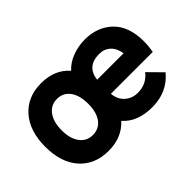

<svg xmlns="http://www.w3.org/2000/svg" viewBox="-85 -792 1073 1073"><g transform="rotate(-45 451.0 -255.5)"><path d="M285 12Q177 12 113.5 -59Q50 -130 50 -255Q50 -379 113.5 -451Q177 -523 285 -523Q392 -523 453 -453Q482 -486 530 -504.5Q578 -523 630 -523Q730 -523 793.5 -461.5Q857 -400 857 -282Q857 -246 850 -205H519Q523 -157 554.5 -129.5Q586 -102 630 -102Q698 -102 740 -155L820 -74Q749 12 630 12Q513 12 453 -57Q390 12 285 12ZM285 -113Q334 -113 362 -150.5Q390 -188 390 -255Q390 -322 362 -360Q334 -398 285 -398Q237 -398 208.5 -359.5Q180 -321 180 -255Q180 -189 208.5 -151Q237 -113 285 -113ZM520 -315H729Q723 -359 696.5 -384Q670 -409 630 -409Q532 -409 520 -315Z"/></g></svg>

Font: ReCut ExtraBold
Style: Regular
Weight: 800
Designer: Giant Group (for alternate capitals set)
Version: Version 2.002;FEAKit 1.0